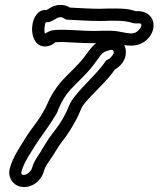

<svg xmlns="http://www.w3.org/2000/svg" viewBox="-20 -711 667 787"><path d="M389 -675C349 -675 307 -678 266 -680C245 -694 217 -694 193 -683C185 -679 181 -675 171 -670H168C103 -673 92 -545 146 -524C180 -511 207 -538 207 -538C217 -538 226 -539 236 -539C275 -537 321 -534 364 -534H374C352 -518 337 -491 319 -469C297 -442 260 -408 232 -378C207 -348 188 -319 173 -283C169 -273 167 -270 158 -254L145 -232C127 -204 104 -177 84 -145C61 -106 33 -69 20 -20C11 14 31 47 64 54C111 64 151 27 160 -10C165 -28 175 -41 184 -54C204 -82 216 -107 236 -133C258 -160 276 -190 293 -222C306 -245 312 -268 321 -280C357 -327 412 -370 451 -426C471 -438 496 -461 496 -497C496 -508 494 -517 489 -526C498 -525 507 -524 519 -524C564 -524 600 -555 608 -593C617 -637 584 -669 538 -665C536 -665 531 -667 527 -668C505 -675 481 -676 454 -676H424C414 -676 403 -675 389 -675ZM237 -589C227 -589 215 -589 206 -588C183 -587 171 -576 164 -573C163 -576 162 -584 162 -591C163 -612 167 -618 168 -620H177C181 -620 185 -621 188 -623C198 -628 208 -633 216 -638C239 -647 242 -630 258 -630H264C304 -628 347 -625 389 -625C402 -625 416 -625 425 -626H454C477 -626 496 -624 513 -620C519 -618 527 -615 538 -615C551 -615 562 -618 559 -604C556 -592 539 -576 527 -575C524 -575 521 -574 518 -574C491 -574 471 -585 430 -585H403C391 -585 379 -584 364 -584C322 -584 278 -589 237 -589ZM446 -497C446 -488 435 -473 422 -467C418 -465 414 -463 412 -459C379 -410 324 -365 282 -310C264 -287 258 -263 249 -246C234 -216 216 -190 196 -165C174 -137 159 -109 143 -83C130 -65 117 -44 111 -22C108 -11 93 6 78 6C69 6 66 3 68 -8C80 -50 106 -84 127 -119C146 -148 166 -174 187 -206L201 -228C206 -236 215 -248 220 -265C233 -296 248 -320 269 -344C294 -371 333 -406 358 -438C368 -451 378 -465 387 -477C400 -496 409 -500 431 -506C440 -508 446 -506 446 -497Z"/></svg>

Font: Dictator
Style: Stencil
Weight: 500
Version: Version MIL.1277